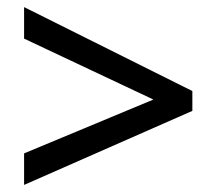

<svg xmlns="http://www.w3.org/2000/svg" viewBox="-20 -633 612 542"><path d="M48 -200V-111L523 -320V-376L48 -613V-524L413 -352Z"/></svg>

Font: Noto Sans Medefaidrin Medium
Style: Regular
Weight: 500
Designer: Dalton Maag Ltd
Foundry: Dalton Maag Ltd
Version: Version 1.002